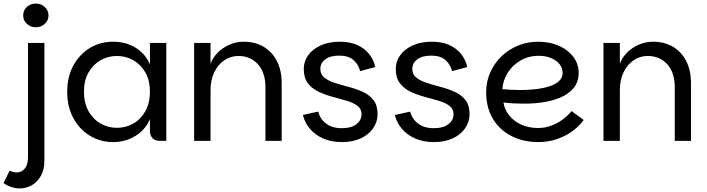

<svg xmlns="http://www.w3.org/2000/svg" viewBox="-71 -790 3968 1077"><path d="M39 267Q16 267 -6.5 259.5Q-29 252 -51 237L-17 167Q4 177 23 177Q51 177 68.5 155Q86 133 86 94V-549H178V111Q178 161 158.5 196Q139 231 107.5 249Q76 267 39 267ZM130 -637Q101 -637 80 -656Q59 -675 59 -703Q59 -732 79.5 -751Q100 -770 130 -770Q159 -770 180 -751Q201 -732 201 -703Q201 -675 180 -656Q159 -637 130 -637Z M563 7Q492 7 433.5 -28.5Q375 -64 340.5 -127.5Q306 -191 306 -275Q306 -359 340.5 -422.5Q375 -486 433.5 -521Q492 -556 563 -556Q636 -556 691 -521.5Q746 -487 770 -428V-549H862V0H824Q799 0 784.5 -15Q770 -30 770 -54V-122Q745 -63 689.5 -28Q634 7 563 7ZM585 -73Q635 -73 677 -97Q719 -121 744.5 -166.5Q770 -212 770 -275Q770 -339 744.5 -383.5Q719 -428 677 -452Q635 -476 585 -476Q535 -476 493 -452Q451 -428 425.5 -383.5Q400 -339 400 -275Q400 -212 425.5 -166.5Q451 -121 493 -97Q535 -73 585 -73Z M1018 0V-549H1110V-432Q1122 -466 1149.5 -494Q1177 -522 1215 -539Q1253 -556 1296 -556Q1361 -556 1409 -527Q1457 -498 1483 -446Q1509 -394 1509 -323V0H1418V-300Q1418 -383 1376 -429.5Q1334 -476 1266 -476Q1222 -476 1186.5 -451.5Q1151 -427 1130.5 -384Q1110 -341 1110 -285V0Z M1847 7Q1787 7 1741 -13.5Q1695 -34 1666.5 -68.5Q1638 -103 1628 -145L1714 -164Q1724 -123 1758 -97Q1792 -71 1845 -71Q1900 -71 1928.5 -93.5Q1957 -116 1957 -150Q1957 -180 1933.5 -197Q1910 -214 1873 -225Q1836 -236 1794.5 -247Q1753 -258 1716 -275.5Q1679 -293 1656 -323Q1633 -353 1633 -403Q1633 -446 1658 -480.5Q1683 -515 1728.5 -535.5Q1774 -556 1835 -556Q1892 -556 1933 -537.5Q1974 -519 1999.5 -487Q2025 -455 2034 -414L1949 -391Q1940 -428 1912 -453Q1884 -478 1832 -478Q1781 -478 1753.5 -457Q1726 -436 1726 -404Q1726 -372 1749 -354Q1772 -336 1808.5 -324.5Q1845 -313 1886.5 -302Q1928 -291 1964.5 -274.5Q2001 -258 2024 -228.5Q2047 -199 2047 -150Q2047 -107 2022.5 -71Q1998 -35 1953 -14Q1908 7 1847 7Z M2363 7Q2303 7 2257 -13.5Q2211 -34 2182.5 -68.5Q2154 -103 2144 -145L2230 -164Q2240 -123 2274 -97Q2308 -71 2361 -71Q2416 -71 2444.5 -93.5Q2473 -116 2473 -150Q2473 -180 2449.5 -197Q2426 -214 2389 -225Q2352 -236 2310.5 -247Q2269 -258 2232 -275.5Q2195 -293 2172 -323Q2149 -353 2149 -403Q2149 -446 2174 -480.5Q2199 -515 2244.5 -535.5Q2290 -556 2351 -556Q2408 -556 2449 -537.5Q2490 -519 2515.5 -487Q2541 -455 2550 -414L2465 -391Q2456 -428 2428 -453Q2400 -478 2348 -478Q2297 -478 2269.5 -457Q2242 -436 2242 -404Q2242 -372 2265 -354Q2288 -336 2324.5 -324.5Q2361 -313 2402.5 -302Q2444 -291 2480.5 -274.5Q2517 -258 2540 -228.5Q2563 -199 2563 -150Q2563 -107 2538.5 -71Q2514 -35 2469 -14Q2424 7 2363 7Z M2947 7Q2883 7 2829.5 -13Q2776 -33 2737 -69.5Q2698 -106 2677 -157Q2656 -208 2656 -271Q2656 -333 2679.5 -385Q2703 -437 2743.5 -475.5Q2784 -514 2836.5 -535Q2889 -556 2946 -556Q2997 -556 3039 -542.5Q3081 -529 3111.5 -505Q3142 -481 3158.5 -450Q3175 -419 3175 -382Q3175 -330 3146 -295.5Q3117 -261 3069 -241.5Q3021 -222 2963.5 -214.5Q2906 -207 2848 -209Q2832 -209 2813 -210Q2794 -211 2778 -212.5Q2762 -214 2753 -215Q2759 -176 2785 -143Q2811 -110 2853 -91Q2895 -72 2947 -72Q2987 -72 3023.5 -86Q3060 -100 3088.5 -122Q3117 -144 3135 -167L3203 -117Q3177 -81 3138 -53Q3099 -25 3051 -9Q3003 7 2947 7ZM2850 -285Q2890 -285 2931 -289.5Q2972 -294 3007 -304.5Q3042 -315 3063.5 -334Q3085 -353 3085 -381Q3085 -409 3067.5 -430.5Q3050 -452 3019.5 -464.5Q2989 -477 2951 -477Q2894 -477 2848.5 -450.5Q2803 -424 2776.5 -381Q2750 -338 2747 -290Q2765 -288 2791.5 -286.5Q2818 -285 2850 -285Z M3314 0V-549H3406V-432Q3418 -466 3445.5 -494Q3473 -522 3511 -539Q3549 -556 3592 -556Q3657 -556 3705 -527Q3753 -498 3779 -446Q3805 -394 3805 -323V0H3714V-300Q3714 -383 3672 -429.5Q3630 -476 3562 -476Q3518 -476 3482.5 -451.5Q3447 -427 3426.5 -384Q3406 -341 3406 -285V0Z"/></svg>

Font: Parkinsans Light
Style: Regular
Weight: 400
Version: Version 1.000